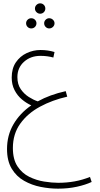

<svg xmlns="http://www.w3.org/2000/svg" viewBox="-20 -857 595 1148"><path d="M327 271Q276 271 223 260.5Q170 250 124 224Q78 198 50 151.5Q22 105 22 34Q22 -48 60.5 -114Q99 -180 167 -227Q138 -240 111 -262.5Q84 -285 67 -318Q50 -351 50 -393Q50 -448 75 -484.5Q100 -521 139.5 -539.5Q179 -558 222 -558Q245 -558 265.5 -555Q286 -552 306 -546L299 -513Q281 -518 262 -520.5Q243 -523 222 -523Q163 -523 123.5 -487.5Q84 -452 84 -396Q84 -353 104 -324Q124 -295 152.5 -277Q181 -259 206 -251Q278 -291 373 -312L382 -279Q293 -259 219 -219Q145 -179 101 -117.5Q57 -56 57 28Q57 96 84.5 137.5Q112 179 154.5 200Q197 221 243.5 228.5Q290 236 328 236Q379 236 426 227.5Q473 219 518 201L528 231Q492 248 440 259.5Q388 271 327 271ZM220 -775Q208 -775 198.5 -784Q189 -793 189 -806Q189 -819 198.5 -828Q208 -837 220 -837Q233 -837 242 -828Q251 -819 251 -806Q251 -793 242 -784Q233 -775 220 -775ZM167 -687Q154 -687 145 -696Q136 -705 136 -718Q136 -730 145 -739Q154 -748 167 -748Q180 -748 189 -739Q198 -730 198 -718Q198 -705 189 -696Q180 -687 167 -687ZM274 -687Q262 -687 253 -696Q244 -705 244 -718Q244 -730 253 -739Q262 -748 274 -748Q287 -748 296.5 -739Q306 -730 306 -718Q306 -705 296.5 -696Q287 -687 274 -687Z"/></svg>

Font: Noto Sans Arabic UI SmCn XLt
Style: Regular
Weight: 200
Width: 4
Designer: Monotype Design Team, Nadine Chahine and Nizar Qandah
Foundry: Monotype Imaging Inc.
Version: Version 2.010; ttfautohint (v1.8.4.7-5d5b)